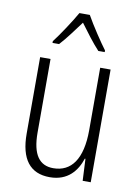

<svg xmlns="http://www.w3.org/2000/svg" viewBox="-87 -823 650 891"><g transform="rotate(10 238.0 -377.0)"><path d="M263 -764H214C190 -721 142 -649 115 -614V-606H146C175 -637 211 -687 238 -723C266 -685 301 -638 331 -606H361V-614C338 -644 288 -719 263 -764ZM402 -531H353V-237C353 -99 303 -34 219 -34C154 -34 119 -80 119 -184V-531H70V-171C70 -51 117 10 210 10C296 10 337 -45 356 -103H359L364 0H402Z"/></g></svg>

Font: Noto Sans Armenian Condensed ExtraLight
Style: Regular
Weight: 200
Width: 3
Designer: Monotype Design Team
Foundry: Monotype Imaging Inc.
Version: Version 2.008